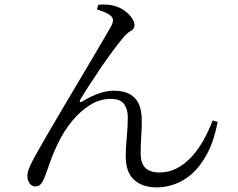

<svg xmlns="http://www.w3.org/2000/svg" viewBox="-20 -787 1040 839"><path d="M403.5 -746.1 409.8 -766Q425.1 -767.9 445.3 -766.9Q465.4 -765.8 478.7 -761.5Q502.2 -755.7 522.5 -741.5Q542.8 -727.3 555.3 -709.5Q567.9 -691.8 567.9 -676.1Q567.9 -661.1 551 -651.5Q534 -642 515.2 -618.6Q499.7 -600.2 474.8 -567Q449.9 -533.7 422.8 -494Q395.6 -454.2 371 -416.1Q346.3 -378 330.5 -350.9Q326.9 -344.5 329.5 -341.9Q332.1 -339.3 338.5 -342.9Q377.4 -366.8 412.1 -378.7Q446.7 -390.7 476.4 -390.7Q537.5 -390.7 567.7 -360.1Q598 -329.5 599.3 -268.7Q600.1 -234.3 597.4 -192.4Q594.6 -150.6 594.6 -115.8Q594.6 -75.1 614.3 -54.2Q634 -33.3 677.5 -33.3Q718.9 -33.3 754.2 -52.3Q789.5 -71.2 818.6 -103.4Q847.8 -135.6 870.3 -176.3Q892.8 -217 909.4 -260.7L931.1 -254Q915.2 -171.7 885.8 -116.4Q856.4 -61.1 819.9 -28.6Q783.3 3.9 743.4 17.9Q703.5 31.9 665.6 31.9Q603 31.9 566.5 -0.7Q530 -33.4 529.5 -101.1Q529.3 -142.9 533.9 -187.3Q538.4 -231.7 538.4 -276.2Q538.4 -308.7 522.5 -331.8Q506.6 -354.9 462.9 -354.9Q415.6 -354.9 372.6 -327.6Q329.5 -300.4 294.2 -257Q259 -213.7 235.3 -164.7Q212.2 -117.6 197.6 -75Q183 -32.5 172.2 -5.9Q165.5 9.8 156.9 18.8Q148.3 27.7 133.8 27.7Q124.8 27.7 117.1 22Q109.4 16.3 104.6 6Q99.7 -4.4 99.7 -18Q99.7 -36.2 111.8 -62.8Q123.9 -89.4 144.6 -125.2Q165.3 -161 190.9 -205.8Q217.4 -251.2 249.3 -305.6Q281.2 -360 314.7 -415.9Q348.1 -471.8 378.1 -522.6Q408.1 -573.4 430.9 -612.3Q453.8 -651.3 465 -671.3Q474.9 -689.8 473.4 -701.1Q471.9 -712.4 462.3 -719.4Q451.9 -728 434.7 -734.8Q417.5 -741.7 403.5 -746.1Z"/></svg>

Font: Noto Serif KR
Style: Regular
Weight: 200
Designer: Ryoko NISHIZUKA 西塚涼子 (kana & ideographs); Frank Grießhammer (Latin, Greek & Cyrillic); Wenlong ZHANG 张文龙 (bopomofo); San
Foundry: Adobe
Version: Version 2.001;hotconv 1.1.0;makeotfexe 2.6.0